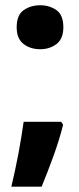

<svg xmlns="http://www.w3.org/2000/svg" viewBox="-20 -576 300 725"><path d="M69.3 -116.2C64.5 -81.5 58.1 -41.5 49.8 2.9C41.5 47.4 32.2 89.4 22.9 128.9H137.2C152.3 92.3 167.5 53.2 182.6 11.2C197.8 -30.8 209.5 -69.3 218.3 -105L210.9 -116.2ZM43 -473.1C43 -443.8 51.8 -422.9 69.3 -409.7C86.4 -396.5 107.4 -390.1 132.3 -390.1C155.3 -390.1 175.8 -396.5 193.4 -409.7C210.4 -422.9 219.2 -443.8 219.2 -473.1C219.2 -503.9 210.4 -525.4 193.4 -537.6C175.8 -549.8 155.3 -556.2 132.3 -556.2C107.4 -556.2 86.4 -549.8 69.3 -537.6C51.8 -525.4 43 -503.9 43 -473.1Z"/></svg>

Font: Avrile Sans
Style: Bold
Weight: 700
Designer: Monotype Design Team, Google (font), Stefan Peev (BGR Cyrillic), Cristiano Sobral (main changes)
Foundry: The Avrile Sans Project Authors
Version: Version 3.110